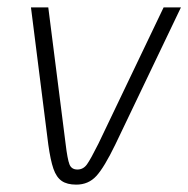

<svg xmlns="http://www.w3.org/2000/svg" viewBox="-20 -490 511 521"><path d="M111 -98 64 -470H111L158 -100Q163 -58 168.5 -44Q174 -30 190 -30Q206 -30 216 -44Q226 -58 247 -100L424 -470H471L293 -98Q263 -36 241.5 -12.5Q220 11 187 11Q162 11 147.5 1Q133 -9 125 -32Q117 -55 111 -98Z"/></svg>

Font: KoHo Light
Style: Italic
Weight: 300
Italic angle: -10°
Version: Version 1.000; ttfautohint (v1.6)